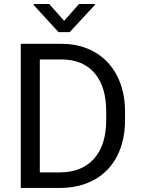

<svg xmlns="http://www.w3.org/2000/svg" viewBox="-20 -927 696 947"><path d="M82.5 0V-710.9H283.2Q376 -710.9 447.3 -669.9Q518.6 -628.9 557.4 -553.2Q596.2 -477.5 596.7 -379.4V-334Q596.7 -233.4 557.9 -157.7Q519 -82 447 -41.5Q375 -1 279.3 0ZM176.3 -633.8V-76.7H274.9Q383.3 -76.7 443.6 -144Q503.9 -211.4 503.9 -335.9V-377.4Q503.9 -498.5 447 -565.7Q390.1 -632.8 285.6 -633.8ZM296.4 -824.2 369.6 -907.2H447.8V-902.3L323.7 -768.6H268.6L146 -902.3V-907.2H222.7Z"/></svg>

Font: APIMedia Roboto
Style: Regular
Weight: 400
Designer: Google
Version: Version 2.137; 2017